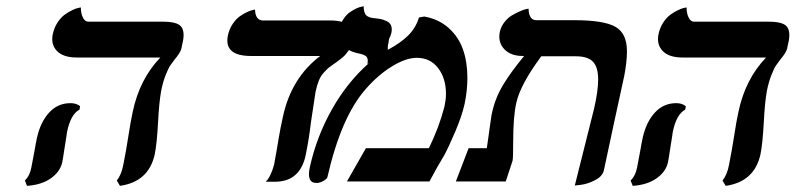

<svg xmlns="http://www.w3.org/2000/svg" viewBox="-20 -584 2561 618"><path d="M195.8 -159.2Q195.3 -154.3 192.4 -136.2Q189.5 -118.2 188 -108.9Q182.1 -68.8 180.2 -61Q173.3 -30.8 143.3 -9.8Q113.3 11.2 66.9 14.2L60.1 -2.9Q76.7 -19.5 81.1 -45.9Q84.5 -62 90.8 -97.2Q95.7 -126 99.1 -141.1Q110.4 -191.4 138.2 -221.7Q166 -252 207 -252Q225.6 -252 237.8 -242.2L235.8 -231Q207.5 -216.3 195.8 -159.2ZM499 -293Q492.2 -256.8 488.8 -190.9Q484.9 -120.1 478 -86.9Q458.5 1 366.2 14.2L356 -2.9Q371.1 -22 377 -54.2Q387.2 -106 392.1 -139.2Q400.9 -196.3 407.2 -224.1Q429.2 -329.1 496.1 -398.9H227.1Q183.6 -398.9 163.3 -419.9Q143.1 -440.9 149.9 -474.1Q154.3 -495.1 165.3 -511.7Q176.3 -528.3 188.7 -537.1Q201.2 -545.9 212.9 -551.5Q224.6 -557.1 232.4 -558.6L240.2 -560.1Q240.2 -541 246.8 -527.6Q253.4 -514.2 264.2 -514.2H503.9Q549.3 -514.2 562.3 -499.3Q575.2 -484.4 568.8 -451.2Q568.4 -448.2 566.4 -440.4Q564.5 -432.6 564 -428.2Q561 -414.6 541 -391.1Q531.2 -377.9 526.9 -371.6Q522.5 -365.2 513.7 -343.5Q504.9 -321.8 499 -293Z M995.6 -288.1Q992.7 -271 980.5 -188Q975.1 -140.1 964.4 -86.9Q946.8 1 864.7 1H835.4Q851.6 -15.1 862.3 -54.2Q865.7 -71.3 870.6 -100.8Q875.5 -130.4 877.4 -141.1Q882.8 -173.3 890.6 -208Q917.5 -333.5 1010.7 -403.8H788.6Q744.1 -403.8 725.6 -420.2Q707 -436.5 713.4 -469.2Q717.8 -490.2 728.5 -506.3Q739.3 -522.5 751.2 -531Q763.2 -539.6 774.7 -544.9Q786.1 -550.3 793.5 -551.8L800.8 -553.2Q802.2 -518.1 826.7 -518.1H1043.5Q1085 -518.1 1103 -502Q1121.1 -485.8 1114.7 -451.2Q1111.3 -435.1 1102.1 -421.4Q1092.8 -407.7 1083.5 -399.9Q1074.2 -392.1 1060.1 -381.8Q1057.1 -379.9 1055.7 -378.9Q1043 -370.1 1037.6 -365.7Q1032.2 -361.3 1022.2 -350.3Q1012.2 -339.4 1006.1 -324.2Q1000 -309.1 995.6 -288.1Z M1328.6 -527.8 1345.7 -530.8Q1392.1 -522.5 1424.1 -493.9Q1456.1 -465.3 1470.2 -424.8Q1484.4 -384.3 1484.4 -334Q1484.4 -293 1475.6 -250Q1466.8 -210.9 1445.8 -161.4Q1424.8 -111.8 1409.7 -84Q1387.2 -46.9 1362.3 0H1096.7L1157.7 -106.9H1360.4Q1393.6 -174.8 1410.6 -241.2Q1415.5 -264.6 1415.5 -280.8Q1415.5 -332 1390.1 -365Q1364.7 -397.9 1321.3 -397.9Q1287.1 -397.9 1242.4 -370.8Q1197.8 -343.8 1156.7 -296.9Q1077.6 -206.5 1033.7 -13.2Q1032.2 -8.3 1021 -1.7Q1009.8 4.9 998.5 4.9Q965.8 4.9 977.5 -46.9Q999.5 -145.5 1048.6 -232.4Q1097.7 -319.3 1167.5 -380.9L1162.6 -377.9Q1166 -395 1159.4 -401.9Q1152.8 -408.7 1129.4 -413.1Q1063 -429.2 1072.8 -492.2Q1076.7 -509.8 1086.2 -523.7Q1095.7 -537.6 1106.4 -544.9Q1117.2 -552.2 1127.2 -556.9Q1137.2 -561.5 1144 -562.5L1150.4 -564Q1150.9 -541.5 1159.4 -534.2Q1168 -526.9 1181.6 -525.9Q1196.3 -524.4 1205.1 -522.7Q1213.9 -521 1224.4 -516.1Q1234.9 -511.2 1238.8 -501.7Q1242.7 -492.2 1239.7 -478Q1237.8 -469.2 1232.4 -459Q1231.4 -454.6 1230.5 -446.8Q1227.1 -433.1 1228.5 -423.8Q1269 -445.3 1293.7 -469.7Q1318.4 -494.1 1328.6 -527.8Z M1830.1 13.2 1892.1 -233.9Q1905.3 -291 1905.3 -328.1Q1905.3 -368.2 1888.4 -385.5Q1871.6 -402.8 1834 -402.8H1722.2Q1655.3 -312.5 1642.1 -253.9Q1631.8 -210.4 1631.8 -127Q1631.8 -75.7 1629.9 -66.9L1607.9 0H1447.3L1488.3 -106.9H1546.9Q1547.9 -112.3 1549.6 -125.7Q1551.3 -139.2 1552.2 -144Q1553.7 -154.8 1557.1 -179.4Q1560.5 -204.1 1562 -212.9Q1572.3 -265.6 1598.4 -309.1Q1624.5 -352.5 1667 -403.8H1663.1Q1623 -403.8 1602.5 -426.5Q1582 -449.2 1588.9 -481.9Q1592.8 -499 1603.8 -512.9Q1614.7 -526.9 1627.7 -534.4Q1640.6 -542 1652.8 -547.4Q1665 -552.7 1673.3 -554.7L1681.2 -556.2Q1682.6 -519 1706.1 -519H1829.1Q1922.9 -519 1960.4 -498Q1998 -477.1 1998 -418.9Q1998 -384.8 1989.3 -339.8Q1978 -289.6 1956.3 -188Q1934.6 -86.4 1923.8 -36.1Q1919.4 -16.6 1896 -4.4Q1872.6 7.8 1851.1 10.7Z M2145.5 -159.2Q2145 -154.3 2142.1 -136.2Q2139.2 -118.2 2137.7 -108.9Q2131.8 -68.8 2129.9 -61Q2123 -30.8 2093 -9.8Q2063 11.2 2016.6 14.2L2009.8 -2.9Q2026.4 -19.5 2030.8 -45.9Q2034.2 -62 2040.5 -97.2Q2045.4 -126 2048.8 -141.1Q2060.1 -191.4 2087.9 -221.7Q2115.7 -252 2156.7 -252Q2175.3 -252 2187.5 -242.2L2185.5 -231Q2157.2 -216.3 2145.5 -159.2ZM2448.7 -293Q2441.9 -256.8 2438.5 -190.9Q2434.6 -120.1 2427.7 -86.9Q2408.2 1 2315.9 14.2L2305.7 -2.9Q2320.8 -22 2326.7 -54.2Q2336.9 -106 2341.8 -139.2Q2350.6 -196.3 2356.9 -224.1Q2378.9 -329.1 2445.8 -398.9H2176.8Q2133.3 -398.9 2113 -419.9Q2092.8 -440.9 2099.6 -474.1Q2104 -495.1 2115 -511.7Q2126 -528.3 2138.4 -537.1Q2150.9 -545.9 2162.6 -551.5Q2174.3 -557.1 2182.1 -558.6L2189.9 -560.1Q2189.9 -541 2196.5 -527.6Q2203.1 -514.2 2213.9 -514.2H2453.6Q2499 -514.2 2512 -499.3Q2524.9 -484.4 2518.6 -451.2Q2518.1 -448.2 2516.1 -440.4Q2514.2 -432.6 2513.7 -428.2Q2510.7 -414.6 2490.7 -391.1Q2481 -377.9 2476.6 -371.6Q2472.2 -365.2 2463.4 -343.5Q2454.6 -321.8 2448.7 -293Z"/></svg>

Font: Linear Smooth
Style: Bold Italic
Weight: 700
Designer: Philipp H. Poll, Flanker
Foundry: Philipp H. Poll, reworked by Flanker
Version: Version 1.061 | FøM Fix